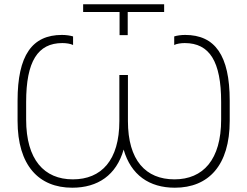

<svg xmlns="http://www.w3.org/2000/svg" viewBox="-20 -870 1153 896"><path d="M538 -706H576V-814H746V-850H368V-814H538ZM317 6C437 6 523 -53 557 -172C591 -53 677 6 796 6C953 6 1052 -98 1052 -306V-400C1052 -612 983 -707 844 -707C825 -707 805 -704 793 -700V-660C804 -666 825 -669 842 -669C958 -669 1012 -583 1012 -394V-312C1012 -125 928 -33 794 -33C660 -33 577 -122 577 -305V-520H537V-305C537 -122 453 -33 320 -33C186 -33 102 -125 102 -312V-394C102 -583 156 -669 271 -669C289 -669 309 -666 321 -660V-700C308 -704 289 -707 269 -707C130 -707 62 -612 62 -400V-306C62 -98 161 6 317 6Z"/></svg>

Font: Fixel Display ExtraLight
Style: Regular
Weight: 200
Designer: AlfaBravo + MacPaw
Foundry: Kyrylo Tkachov, Marchela Mozhyna, Serhii Makarenko, Maria Weinstein, Zakhar Kryvoshyya
Version: Version 1.211